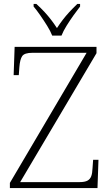

<svg xmlns="http://www.w3.org/2000/svg" viewBox="-20 -951 558 971"><path d="M30 0V-26L418 -684H144Q104 -684 92.5 -667.5Q81 -651 78 -612L75 -571H49L54 -714H468V-682L82 -30H382Q409 -30 422.5 -37.5Q436 -45 441.5 -60Q447 -75 448 -101L451 -143H478L473 0ZM244 -771Q235 -794 218.5 -820.5Q202 -847 184 -873Q166 -899 150 -918V-931H164Q188 -909 205.5 -890Q223 -871 238 -851.5Q253 -832 268 -809Q283 -832 298 -851.5Q313 -871 330.5 -890Q348 -909 371 -931H385V-918Q370 -899 351.5 -873Q333 -847 316.5 -820.5Q300 -794 291 -771Z"/></svg>

Font: Noto Serif Khmer ExtraLight
Style: Regular
Weight: 250
Version: Version 2.003